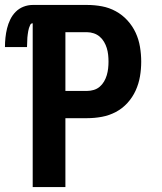

<svg xmlns="http://www.w3.org/2000/svg" viewBox="-33 -755 653 775"><path d="M99 0V-661Q92 -661 89 -654.5Q86 -648 84 -642Q82 -636 81 -629.5Q80 -623 79 -616.5Q78 -610 77.5 -603.5Q77 -597 77 -590.5Q77 -584 76.5 -577.5Q76 -571 76 -565H-13Q-13 -584 -11 -603Q-9 -622 -4.5 -640.5Q0 -659 8.5 -676.5Q17 -694 30.5 -707.5Q44 -721 62 -728Q80 -735 99 -735H319Q349 -735 378.5 -729.5Q408 -724 434.5 -709.5Q461 -695 481.5 -672.5Q502 -650 514.5 -623Q527 -596 532 -566Q537 -536 537 -506Q537 -476 532 -446.5Q527 -417 514.5 -389.5Q502 -362 481.5 -339.5Q461 -317 434.5 -303Q408 -289 378.5 -283.5Q349 -278 319 -278H231V0ZM319 -388Q332 -388 345.5 -392Q359 -396 369.5 -405Q380 -414 387 -426Q394 -438 398 -451.5Q402 -465 403.5 -479Q405 -493 405 -506Q405 -520 403.5 -534Q402 -548 398 -561Q394 -574 387 -586Q380 -598 369.5 -607Q359 -616 345.5 -620.5Q332 -625 319 -625H231V-388Z"/></svg>

Font: Iosevka Curly XBdEx
Style: Regular
Weight: 800
Width: 7
Monospace: yes
Designer: Belleve Invis
Foundry: Belleve Invis
Version: Version 11.1.0; ttfautohint (v1.8.3)